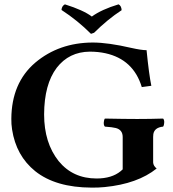

<svg xmlns="http://www.w3.org/2000/svg" viewBox="-20 -854 795 884"><path d="M263.2 -808.1Q264.2 -826.2 278.8 -834Q364.3 -807.1 402.8 -777.8Q447.8 -810.5 525.9 -834Q539.1 -827.1 540 -807.1Q475.6 -765.1 413.1 -703.1L398.9 -698.2Q337.4 -759.8 263.2 -808.1ZM407.2 -658.2Q477.5 -658.2 585 -633.3Q630.9 -623 654.8 -623Q666 -510.7 676.8 -459L632.8 -453.1Q594.2 -580.6 465.3 -608.9Q431.6 -616.2 393.1 -616.2Q297.9 -615.2 241.2 -542Q183.6 -465.8 183.1 -327.1Q183.1 -196.3 250 -112.3Q315.4 -32.2 424.8 -32.2Q494.6 -32.2 535.6 -65.9Q541 -70.3 544.9 -74.2V-223.1Q544.9 -256.3 513.2 -264.6Q498 -268.6 462.9 -271Q454.6 -279.3 459.5 -300.8Q460.9 -305.7 462.9 -308.1Q556.6 -306.2 611.8 -306.2Q670.9 -306.2 731 -308.1Q739.3 -299.8 734.4 -278.3Q732.9 -273.4 731 -271Q691.4 -267.1 686 -236.8Q685.1 -230 685.1 -223.1V-106Q686 -90.3 701.2 -78.1Q613.8 -7.8 461.9 7.3Q431.6 10.3 401.9 9.8Q236.3 9.3 142.1 -65.9Q54.2 -136.7 35.6 -257.8Q31.7 -283.2 32.2 -307.1Q33.2 -472.2 142.1 -565.4Q251.5 -657.7 407.2 -658.2Z"/></svg>

Font: Linux Libertine O
Style: Bold
Weight: 700
Designer: Philipp H. Poll
Foundry: Philipp H. Poll
Version: Version 5.0.0